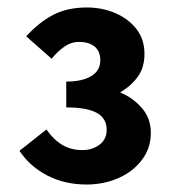

<svg xmlns="http://www.w3.org/2000/svg" viewBox="-20 -908 468 513"><path d="M211 -415Q154 -415 107.5 -438.5Q61 -462 32 -505L104 -562Q124 -534 147 -520.5Q170 -507 200 -507Q227 -507 246 -521.5Q265 -536 265 -561Q265 -592 238.5 -606.5Q212 -621 157 -621V-690Q199 -690 223.5 -704.5Q248 -719 248 -747Q248 -771 233 -783.5Q218 -796 191 -796Q170 -796 151.5 -783Q133 -770 118 -751L50 -811Q86 -850 123.5 -869Q161 -888 212 -888Q253 -888 288 -873Q323 -858 344.5 -830.5Q366 -803 366 -764Q366 -728 348.5 -703.5Q331 -679 301 -661Q335 -647 359 -619.5Q383 -592 383 -553Q383 -512 359 -480.5Q335 -449 296 -432Q257 -415 211 -415Z"/></svg>

Font: Noto Sans KR ExtraBold
Style: Regular
Weight: 800
Designer: Ryoko NISHIZUKA  (kana, bopomofo & ideographs); Paul D. Hunt (Latin, Greek & Cyrillic); Sandoll Communications , Soo-you
Foundry: Adobe
Version: Version 2.004-H2;hotconv 1.0.118;makeotfexe 2.5.65603